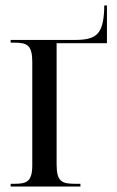

<svg xmlns="http://www.w3.org/2000/svg" viewBox="-20 -682 426 702"><path d="M19 0H274V-10H256C207 -10 187 -17 187 -80V-524H371V-662H361V-648C357 -557 333 -536 253 -536H19V-526H32C78 -526 98 -518 98 -456V-78C98 -17 77 -10 32 -10H19Z"/></svg>

Font: Noto Serif Display Condensed
Style: Regular
Weight: 400
Width: 3
Designer: Monotype Design Team
Foundry: Monotype Imaging Inc.
Version: Version 2.009